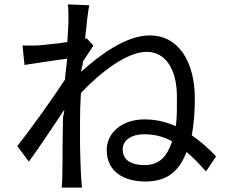

<svg xmlns="http://www.w3.org/2000/svg" viewBox="-20 -817 1040 878"><path d="M350 -23C348 -70 347 -109 346 -150V-159C346 -171 346 -184 346 -197V-221C346 -227 346 -232 346 -237V-248C346 -249 346 -251 346 -253V-264C346 -303 347 -346 350 -392C439 -485 559 -580 651 -580C736 -580 789 -501 789 -376C789 -326 790 -282 784 -240C738 -260 693 -271 641 -271C539 -271 468 -211 468 -131C468 -30 549 13 645 13C746 13 800 -36 833 -122C863 -97 892 -67 922 -33L968 -102C930 -142 894 -173 857 -198C866 -246 871 -304 871 -366C871 -531 799 -655 665 -655C555 -655 436 -565 351 -489C352 -495 353 -502 354 -508L357 -518C358 -524 359 -530 360 -537C375 -561 395 -588 407 -609L376 -642C374 -641 371 -641 369 -640C376 -710 383 -768 388 -793L290 -797C293 -779 293 -757 293 -738V-729C293 -726 293 -723 293 -720C293 -709 291 -672 288 -625C255 -619 221 -616 193 -613L184 -612C172 -611 161 -610 151 -609C127 -609 105 -608 83 -609L92 -520C112 -523 135 -527 159 -530L169 -532C214 -538 259 -545 287 -549C286 -536 285 -523 283 -510L282 -501C280 -485 278 -469 277 -453C255 -419 221 -369 185 -319L178 -309C176 -306 174 -303 172 -300L165 -291C164 -290 163 -288 162 -286L155 -277C119 -227 84 -180 59 -149L112 -78C136 -110 163 -150 190 -190L196 -199L205 -212C229 -248 253 -284 274 -315C274 -299 268 -287 268 -277C267 -220 267 -179 266 -139V-122C266 -91 266 -59 265 -20C265 -5 264 27 262 41H355C353 23 351 -5 350 -23ZM541 -134C541 -177 584 -203 636 -203C685 -203 724 -194 767 -171C745 -104 711 -62 640 -62C588 -62 547 -80 542 -123L541 -132V-134Z"/></svg>

Font: Glow Sans SC Normal Book
Style: Regular
Weight: 500
Designer: Ryoko NISHIZUKA (kana, bopomofo & ideographs); Paul D. Hunt (Latin, Greek & Cyrillic); Sandoll Communications, Soo-young
Version: Version 0.93